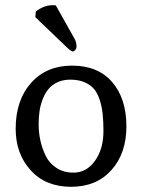

<svg xmlns="http://www.w3.org/2000/svg" viewBox="-20 -698 544 735"><path d="M40 -205.1Q40 -314.5 98.9 -380.6Q157.7 -446.8 255.9 -446.8Q355 -446.8 409.4 -383.8Q463.9 -320.8 463.9 -213.9Q463.9 -111.3 406.7 -47.1Q349.6 17.1 252 17.1Q154.8 17.1 97.4 -46.1Q40 -109.4 40 -205.1ZM249 -393.1Q221.7 -393.1 200.4 -383.3Q179.2 -373.5 165.8 -357.4Q152.3 -341.3 143.6 -318.6Q134.8 -295.9 131.3 -272.5Q127.9 -249 127.9 -222.2Q127.9 -191.4 134.3 -161.6Q140.6 -131.8 154.5 -102.5Q168.5 -73.2 196 -55.2Q223.6 -37.1 261.2 -37.1Q311 -37.1 343.5 -82.3Q376 -127.4 376 -195.8Q376 -233.4 373 -261.5Q370.1 -289.6 361.8 -315.4Q353.5 -341.3 339.6 -357.7Q325.7 -374 303 -383.5Q280.3 -393.1 249 -393.1ZM193.8 -677.2 267.1 -546.4Q272.9 -534.7 272.9 -519Q272.9 -512.7 268.3 -506.8Q263.7 -501 257.8 -501Q251.5 -501 229 -523.4L115.2 -632.3L117.2 -654.3Q148.9 -678.2 182.1 -678.2Q185.5 -678.2 189.5 -677.7Q193.4 -677.2 193.8 -677.2Z"/></svg>

Font: Linear Smooth Low Contrast
Style: Regular
Weight: 500
Designer: Philipp H. Poll, Flanker
Foundry: Philipp H. Poll, reworked by Flanker
Version: Version 1.010 | FøM Fix